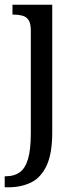

<svg xmlns="http://www.w3.org/2000/svg" viewBox="-29 -556 333 816"><path d="M-9 240V193H-2Q31 193 54.5 176.5Q78 160 90 120Q102 80 102 9V-426Q102 -456 92.5 -470.5Q83 -485 66 -489.5Q49 -494 29 -494H24V-536H193V8Q193 97 169 148Q145 199 103 219.5Q61 240 6 240Z"/></svg>

Font: Noto Serif Khmer SemiCondensed
Style: Regular
Weight: 400
Width: 4
Designer: Danh Hong and the Monotype Design Team
Foundry: Monotype Imaging Inc.
Version: Version 2.004